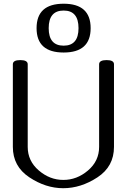

<svg xmlns="http://www.w3.org/2000/svg" viewBox="-20 -996 679 1028"><path d="M510.7 -651.9Q510.7 -674.3 550.8 -674.3Q590.3 -674.3 590.3 -651.9V-209.5Q590.3 -104.5 501.7 -46.4Q413.1 11.7 318.4 11.7Q224.6 11.7 136.7 -46.9Q48.8 -105.5 48.8 -209.5V-651.9Q48.8 -674.3 88.4 -674.3Q128.4 -674.3 128.4 -651.9V-209.5Q128.4 -134.3 187.5 -83.5Q246.6 -32.7 318.4 -32.7Q391.1 -32.2 450.9 -83Q510.7 -133.8 510.7 -209.5ZM465.3 -845.2Q465.3 -714.8 320.8 -714.8Q175.8 -714.8 175.8 -845.2Q175.8 -976.1 320.8 -976.1Q465.3 -976.1 465.3 -845.2ZM400.4 -845.2Q400.4 -939.5 320.8 -939.5Q240.7 -939.5 240.7 -845.2Q240.7 -751.5 320.8 -751.5Q400.4 -751.5 400.4 -845.2Z"/></svg>

Font: Gayathri
Style: Regular
Weight: 400
Designer: Binoy Dominic <binoy.domenic@gmail.com>
Foundry: SMC
Version: Version 1.000